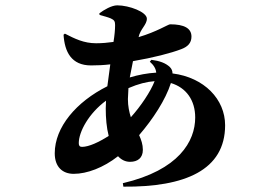

<svg xmlns="http://www.w3.org/2000/svg" viewBox="-20 -634 1040 719"><path d="M218 -504C222 -440 247 -389 321 -389C344 -389 368 -390 393 -393L382 -311C266 -253 185 -158 185 -60C185 -9 214 17 256 17C306 17 367 -6 422 -49C434 -36 449 -28 467 -28C495 -28 515 -42 515 -73C515 -93 509 -110 501 -128C552 -187 600 -260 620 -323C677 -306 711 -259 711 -194C711 -105 650 3 440 52L442 65C673 67 823 3 823 -165C823 -262 745 -344 626 -359C626 -368 623 -376 616 -383C600 -398 578 -406 547 -410L541 -403C556 -390 564 -376 565 -362C532 -360 499 -354 466 -344L478 -405C554 -418 620 -435 659 -450C683 -459 697 -473 697 -497C697 -528 670 -543 617 -543C610 -543 567 -515 499 -495C505 -525 530 -541 530 -564C530 -589 464 -614 419 -614C398 -614 369 -597 352 -584L353 -578C368 -574 386 -569 395 -565C408 -559 411 -554 411 -540C411 -523 409 -501 405 -477C384 -474 362 -472 340 -472C294 -472 260 -489 223 -508ZM559 -330C544 -291 507 -236 470 -195C464 -214 459 -236 459 -263L461 -304C498 -320 530 -328 559 -330ZM387 -125C351 -102 313 -84 287 -84C278 -84 275 -89 275 -98C275 -141 313 -210 377 -257L376 -228C376 -192 379 -156 387 -125Z"/></svg>

Font: Noto Serif SC Black
Style: Regular
Weight: 900
Designer: Ryoko NISHIZUKA 西塚涼子 (kana & ideographs); Frank Grießhammer (Latin, Greek & Cyrillic); Wenlong ZHANG 张文龙 (bopomofo); San
Foundry: Adobe
Version: Version 2.001;hotconv 1.1.0;makeotfexe 2.6.0